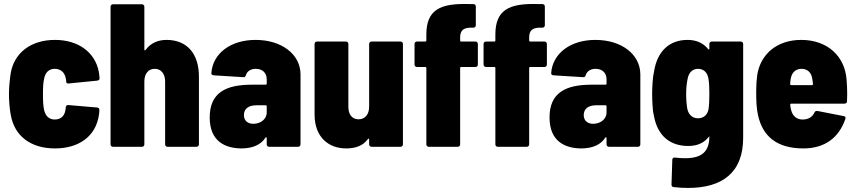

<svg xmlns="http://www.w3.org/2000/svg" viewBox="-20 -721 4203 943"><path d="M250 8C368 8 451 -52 466 -157C467 -165 468 -173 468 -182C468 -189 463 -192 457 -193L316 -205C309 -206 304 -202 303 -194C303 -189 302 -184 301 -179C297 -154 281 -134 249 -134C221 -134 204 -151 197 -179C192 -200 191 -227 191 -260C191 -289 192 -316 197 -336C203 -365 220 -383 249 -383C277 -383 296 -366 302 -341L305 -325C305 -322 305 -321 305 -319C306 -314 309 -311 314 -311C315 -311 316 -311 317 -311L458 -325C464 -326 469 -329 469 -336C469 -337 469 -337 469 -338C468 -349 467 -360 465 -370C446 -465 364 -525 250 -525C132 -525 51 -462 33 -364C29 -338 24 -297 24 -260C24 -227 27 -186 33 -156C51 -53 131 8 250 8Z M798 -525C760 -525 722 -512 696 -477C693 -472 689 -473 689 -477V-688C689 -695 684 -700 677 -700H535C528 -700 523 -695 523 -688V-12C523 -5 528 0 535 0H677C684 0 689 -5 689 -12V-321C689 -359 709 -383 740 -383C771 -383 791 -359 791 -321V-12C791 -5 796 0 803 0H945C952 0 957 -5 957 -12V-345C957 -458 898 -525 798 -525Z M1235 -525C1113 -525 1025 -459 1018 -362C1018 -355 1022 -352 1030 -351L1175 -342C1183 -341 1185 -345 1188 -352C1193 -371 1212 -383 1236 -383C1269 -383 1290 -363 1290 -332V-310C1290 -307 1288 -305 1285 -305H1216C1088 -305 1010 -265 1010 -144C1010 -25 1088 8 1168 8C1223 7 1261 -10 1284 -45C1287 -49 1290 -47 1290 -43V-12C1290 -5 1295 0 1302 0H1444C1451 0 1456 -5 1456 -12V-355C1456 -454 1364 -525 1235 -525ZM1224 -113C1196 -113 1178 -129 1178 -156C1178 -187 1201 -204 1240 -204H1285C1288 -204 1290 -202 1290 -199V-169C1290 -134 1258 -113 1224 -113Z M1793 -505V-197C1793 -159 1773 -135 1741 -135C1710 -135 1691 -158 1691 -196V-505C1691 -512 1686 -517 1679 -517H1537C1530 -517 1525 -512 1525 -505V-159C1525 -45 1596 8 1680 8C1726 8 1763 -5 1787 -38C1790 -42 1793 -40 1793 -36V-12C1793 -5 1798 0 1805 0H1947C1954 0 1959 -5 1959 -12V-505C1959 -512 1954 -517 1947 -517H1805C1798 -517 1793 -512 1793 -505Z M2315 -517H2245C2242 -517 2240 -519 2240 -522V-537C2240 -568 2253 -583 2286 -585H2305C2312 -585 2317 -590 2317 -597V-689C2317 -696 2312 -701 2305 -701H2285C2140 -706 2074 -672 2074 -551V-522C2074 -519 2072 -517 2069 -517H2028C2021 -517 2016 -512 2016 -505V-404C2016 -397 2021 -392 2028 -392H2069C2072 -392 2074 -390 2074 -387V-12C2074 -5 2079 0 2086 0H2228C2235 0 2240 -5 2240 -12V-387C2240 -390 2242 -392 2245 -392H2315C2322 -392 2327 -397 2327 -404V-505C2327 -512 2322 -517 2315 -517Z M2654 -517H2584C2581 -517 2579 -519 2579 -522V-537C2579 -568 2592 -583 2625 -585H2644C2651 -585 2656 -590 2656 -597V-689C2656 -696 2651 -701 2644 -701H2624C2479 -706 2413 -672 2413 -551V-522C2413 -519 2411 -517 2408 -517H2367C2360 -517 2355 -512 2355 -505V-404C2355 -397 2360 -392 2367 -392H2408C2411 -392 2413 -390 2413 -387V-12C2413 -5 2418 0 2425 0H2567C2574 0 2579 -5 2579 -12V-387C2579 -390 2581 -392 2584 -392H2654C2661 -392 2666 -397 2666 -404V-505C2666 -512 2661 -517 2654 -517Z M2904 -525C2782 -525 2694 -459 2687 -362C2687 -355 2691 -352 2699 -351L2844 -342C2852 -341 2854 -345 2857 -352C2862 -371 2881 -383 2905 -383C2938 -383 2959 -363 2959 -332V-310C2959 -307 2957 -305 2954 -305H2885C2757 -305 2679 -265 2679 -144C2679 -25 2757 8 2837 8C2892 7 2930 -10 2953 -45C2956 -49 2959 -47 2959 -43V-12C2959 -5 2964 0 2971 0H3113C3120 0 3125 -5 3125 -12V-355C3125 -454 3033 -525 2904 -525ZM2893 -113C2865 -113 2847 -129 2847 -156C2847 -187 2870 -204 2909 -204H2954C2957 -204 2959 -202 2959 -199V-169C2959 -134 2927 -113 2893 -113Z M3464 -505V-482C3464 -478 3461 -476 3458 -480C3433 -511 3398 -525 3357 -525C3266 -525 3209 -468 3193 -374C3193 -372 3193 -370 3192 -368C3186 -345 3183 -294 3183 -261C3183 -230 3185 -177 3191 -156C3209 -49 3276 -4 3360 -4C3400 -4 3433 -16 3457 -44C3460 -48 3464 -52 3464 -52C3464 23 3428 56 3345 56C3330 56 3313 55 3295 53C3287 52 3282 56 3282 64L3278 186C3278 193 3282 198 3290 198C3314 201 3338 202 3360 202C3527 202 3630 127 3630 -44V-505C3630 -512 3625 -517 3618 -517H3476C3469 -517 3464 -512 3464 -505ZM3460 -185C3455 -158 3437 -140 3408 -140C3381 -140 3362 -158 3356 -185C3352 -207 3350 -231 3350 -260C3350 -288 3353 -315 3358 -338C3364 -364 3381 -383 3408 -383C3436 -383 3454 -365 3459 -337C3463 -315 3464 -292 3464 -261C3464 -230 3463 -207 3460 -185Z M4138 -329C4130 -444 4045 -525 3915 -525C3797 -525 3715 -456 3699 -352C3696 -331 3694 -301 3694 -275C3694 -229 3695 -190 3703 -155C3726 -51 3796 8 3926 8C4029 8 4100 -43 4132 -137C4135 -145 4131 -150 4123 -151L3995 -176C3988 -177 3983 -175 3980 -168C3970 -146 3950 -134 3922 -134C3892 -134 3873 -152 3866 -179C3863 -188 3862 -197 3861 -207C3861 -210 3863 -212 3866 -212H4128C4135 -212 4140 -216 4140 -224C4140 -234 4141 -245 4141 -258C4141 -281 4140 -307 4138 -329ZM3917 -383C3946 -383 3965 -364 3969 -336C3971 -327 3972 -318 3973 -308C3973 -305 3971 -303 3968 -303H3866C3863 -303 3861 -305 3861 -308C3861 -318 3862 -327 3864 -336C3869 -364 3887 -383 3917 -383Z"/></svg>

Font: Barlow Semi Condensed ExtraBold
Style: Regular
Weight: 800
Width: 4
Designer: Jeremy Tribby
Foundry: Tribby Type
Version: Version 1.422;hotconv 1.0.109;makeotfexe 2.5.65596